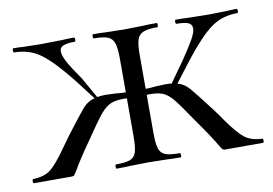

<svg xmlns="http://www.w3.org/2000/svg" viewBox="-52 -464 772 543"><g transform="rotate(-10 334.5 -193.0)"><path d="M663 0H555Q550 0 548 -1.5Q546 -3 540 -13Q526 -38 485 -96Q452 -145 437.5 -162.5Q423 -180 407.5 -186Q392 -192 363 -191V-81Q363 -51 367.5 -36.5Q372 -22 385.5 -17Q399 -12 427 -12Q429 -12 429 -6Q429 0 427 0Q401 0 386 -1L334 -2L283 -1Q269 0 243 0Q241 0 241 -6Q241 -12 243 -12Q271 -12 284 -17Q297 -22 301.5 -36.5Q306 -51 306 -81V-191Q277 -192 261.5 -186Q246 -180 231 -162.5Q216 -145 183 -96Q143 -39 130 -15Q123 -4 121 -2Q119 0 113 0H6Q3 0 3 -6Q3 -12 6 -12Q39 -13 57.5 -28.5Q76 -44 104 -84L127 -116Q168 -170 182 -186Q196 -202 216 -207L170 -267Q123 -326 90.5 -350Q58 -374 14 -374Q12 -374 12 -380Q12 -386 14 -386Q32 -386 42 -385L91 -384L154 -385Q165 -386 188 -386Q191 -386 191 -380Q191 -374 188 -374Q166 -374 155.5 -369.5Q145 -365 145 -354Q145 -342 155.5 -322.5Q166 -303 190 -269L224 -209Q238 -211 247 -211L276 -210Q294 -208 306 -208V-303Q306 -334 301.5 -348.5Q297 -363 284 -368.5Q271 -374 243 -374Q241 -374 241 -380Q241 -386 243 -386Q268 -386 282 -385L334 -384L386 -385Q401 -386 426 -386Q428 -386 428 -380Q428 -374 426 -374Q398 -374 385 -368.5Q372 -363 367.5 -349Q363 -335 363 -305V-208Q375 -208 393 -210L421 -211Q433 -211 438 -210L480 -269Q503 -303 514 -322.5Q525 -342 525 -353Q525 -365 514.5 -369.5Q504 -374 481 -374Q478 -374 478 -380Q478 -386 481 -386Q504 -386 515 -385L578 -384L627 -385Q637 -386 655 -386Q658 -386 658 -380Q658 -374 655 -374Q611 -374 578.5 -350Q546 -326 500 -267L454 -207Q473 -202 487 -186Q501 -170 542 -116Q558 -95 567 -81Q594 -43 612.5 -28Q631 -13 663 -12Q666 -12 666 -6Q666 0 663 0Z"/></g></svg>

Font: Cormorant Garamond
Style: Regular
Weight: 400
Designer: Christian Thalmann (Catharsis Fonts)
Version: Version 3.000